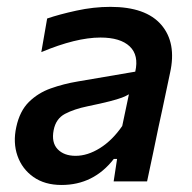

<svg xmlns="http://www.w3.org/2000/svg" viewBox="-20 -529 560 560"><path d="M159.5 10.5Q110.5 10.5 77.5 -12.8Q44.5 -36 31 -74.5Q17.5 -113 27.5 -158.5Q37.5 -205 64.2 -231.5Q91 -258 128.2 -271.2Q165.5 -284.5 207.5 -291.5L374.5 -320Q385.5 -368 358.2 -393.8Q331 -419.5 273 -419.5Q202 -419.5 100.5 -377L117.5 -475Q152.5 -487 202.8 -498Q253 -509 302 -509Q405.5 -509 450.5 -456.5Q495.5 -404 476 -316.5Q471 -293 465.5 -266.8Q460 -240.5 453.5 -210L442 -157Q435 -122.5 426.8 -83.8Q418.5 -45 409 0H311.5L321.5 -65.5H312Q253 10.5 159.5 10.5ZM200.5 -74.5Q235.5 -74.5 271.8 -97.2Q308 -120 336.5 -161.5L356 -254Q348 -249 335.5 -244.2Q323 -239.5 299.8 -233.5Q276.5 -227.5 235.5 -219Q196.5 -211 169.8 -197Q143 -183 136.5 -149.5Q129.5 -113.5 148 -94Q166.5 -74.5 200.5 -74.5Z"/></svg>

Font: Commissioner Medium
Style: Italic
Weight: 500
Italic angle: -12°
Designer: Kostas Bartsokas
Foundry: Kostas Bartsokas
Version: Version 1.000; ttfautohint (v1.8.3)